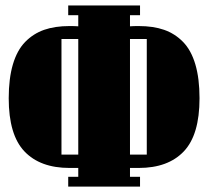

<svg xmlns="http://www.w3.org/2000/svg" viewBox="-20 -689 769 709"><path d="M231.9 -632.8V-668.9H497.1V-632.8H460V-591.8Q471.2 -592.8 492.2 -592.8Q545.9 -592.8 585.9 -578.9Q626 -564.9 656 -534.2Q686 -503.4 701.4 -451.2Q716.8 -398.9 716.8 -326.2Q716.8 -190.9 658.7 -129.9Q600.6 -68.8 492.2 -68.8H460V-36.1H497.1V0H231.9V-36.1H269V-68.8H236.8Q128.4 -68.8 70.3 -129.9Q12.2 -190.9 12.2 -326.2Q12.2 -398.9 27.6 -451.2Q43 -503.4 73 -534.2Q103 -564.9 143.1 -578.9Q183.1 -592.8 236.8 -592.8Q257.8 -592.8 269 -591.8V-632.8ZM522 -544.9H460V-118.2H522ZM207 -544.9V-118.2H269V-544.9Z"/></svg>

Font: Lletraferida
Style: Heavy
Weight: 900
Designer: Josep Patau Bellart
Foundry: Josep Patau Bellart
Version: Version 1.000